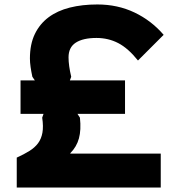

<svg xmlns="http://www.w3.org/2000/svg" viewBox="-20 -840 823 860"><path d="M713 -684 598 -569Q554 -624 509.5 -647Q465 -670 412 -670Q352 -670 319.5 -649Q287 -628 287 -583Q287 -547 299 -496L293 -480H540V-330H327L338 -313Q344 -258 333.5 -220Q323 -182 295 -154V-152H700V0H55V-134Q88 -149 112 -164Q136 -179 150.5 -198.5Q165 -218 170 -245.5Q175 -273 169 -313L175 -330H72V-480H136L125 -496Q120 -519 117 -540Q114 -561 114 -578Q114 -642 136 -687.5Q158 -733 197.5 -762.5Q237 -792 292.5 -806Q348 -820 416 -820Q507 -820 582.5 -784Q658 -748 713 -684Z"/></svg>

Font: TypoPRO Sinkin Sans
Style: 700 Bold
Weight: 700
Designer: Keith Bates
Foundry: K-Type
Version: Sinkin Sans (version 1.0)  by Keith Bates   •   © 2014   www